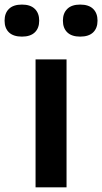

<svg xmlns="http://www.w3.org/2000/svg" viewBox="-80 -798 436 818"><path d="M71.5 0V-545H203.5V0ZM261.5 -642Q225.5 -642 206.8 -660Q188 -678 188 -710Q188 -742 206.8 -760.2Q225.5 -778.5 261.5 -778.5Q298 -778.5 316.8 -760.2Q335.5 -742 335.5 -710Q335.5 -678 316.8 -660Q298 -642 261.5 -642ZM13.5 -642Q-23 -642 -41.8 -660Q-60.5 -678 -60.5 -710Q-60.5 -742 -41.8 -760.2Q-23 -778.5 13.5 -778.5Q49.5 -778.5 68.2 -760.2Q87 -742 87 -710Q87 -678 68.2 -660Q49.5 -642 13.5 -642Z"/></svg>

Font: Encode Sans Semi Expanded SemiBold
Style: Regular
Weight: 600
Width: 6
Designer: Multiple Designers
Foundry: Impallari Type
Version: Version 3.000; ttfautohint (v1.8.3) -l 8 -r 50 -G 200 -x 14 